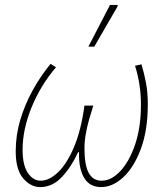

<svg xmlns="http://www.w3.org/2000/svg" viewBox="-20 -750 672 782"><path d="M144 12Q105 12 74.5 -23.5Q44 -59 44 -134Q44 -199 62.5 -261.5Q81 -324 113 -382Q145 -440 186 -490L208 -476Q145 -402 108.5 -312.5Q72 -223 72 -140Q72 -77 93.5 -45.5Q115 -14 146 -14Q180 -14 216 -48Q252 -82 281 -150Q310 -218 324 -320H360Q352 -295 343.5 -265.5Q335 -236 329.5 -205Q324 -174 324 -146Q324 -77 341.5 -45.5Q359 -14 394 -14Q433 -14 469.5 -52.5Q506 -91 530 -160.5Q554 -230 554 -324Q554 -368 547.5 -408Q541 -448 530 -482L556 -488Q567 -453 574.5 -413Q582 -373 582 -326Q582 -220 554 -144.5Q526 -69 482.5 -28.5Q439 12 392 12Q345 12 322.5 -26Q300 -64 302 -130H298Q270 -69 231.5 -28.5Q193 12 144 12ZM340 -560 428 -730H458L460 -726L364 -560Z"/></svg>

Font: Source Sans 3
Style: Italic
Weight: 200
Italic angle: -11°
Designer: Paul D. Hunt
Foundry: Adobe
Version: Version 3.046;hotconv 1.0.118;makeotfexe 2.5.65603